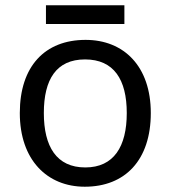

<svg xmlns="http://www.w3.org/2000/svg" viewBox="-20 -697 645 727"><path d="M451 -677H154V-606H451ZM551 -269C551 -446 449 -546 304 -546C150 -546 55 -446 55 -269C55 -91 159 10 301 10C454 10 551 -91 551 -269ZM146 -269C146 -396 193 -472 302 -472C411 -472 460 -396 460 -269C460 -142 411 -63 303 -63C194 -63 146 -142 146 -269Z"/></svg>

Font: Noto Sans Bhaiksuki
Style: Regular
Weight: 400
Designer: Monotype Design Team
Foundry: Monotype Imaging Inc.
Version: Version 2.002